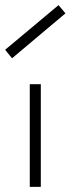

<svg xmlns="http://www.w3.org/2000/svg" viewBox="-56 -727 275 748"><path d="M-36 -533 -9 -500 199 -675 172 -707ZM60 -399V1H103V-399Z"/></svg>

Font: Anthony
Style: Regular
Weight: 400
Designer: Sun Young Oh
Foundry: Velvetyne Type Foundry
Version: Version 1.000;hotconv 1.0.109;makeotfexe 2.5.65596